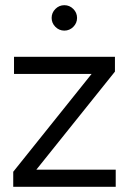

<svg xmlns="http://www.w3.org/2000/svg" viewBox="-20 -720 503 740"><path d="M31 0V-58L333 -435H34V-501H423V-444L120 -66H426V0ZM228 -602Q208 -602 193.5 -616.5Q179 -631 179 -651Q179 -671 193.5 -685.5Q208 -700 228 -700Q248 -700 262.5 -685.5Q277 -671 277 -651Q277 -631 262.5 -616.5Q248 -602 228 -602Z"/></svg>

Font: Red Hat Display Variable
Style: Regular
Weight: 400
Designer: Pentagram, MCKL
Foundry: Pentagram, MCKL
Version: Version 1.021